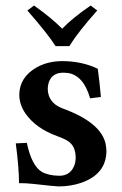

<svg xmlns="http://www.w3.org/2000/svg" viewBox="-20 -665 441 695"><path d="M37.1 -146 77.1 -147.9Q94.7 -64.9 131.3 -43Q155.8 -29.3 194.8 -28.8Q232.9 -28.8 248 -63.5Q253.9 -77.6 253.9 -94.2Q253.9 -136.2 226.1 -154.3Q211.4 -163.6 188 -171.9Q110.4 -199.7 72.3 -253.9Q50.3 -286.1 49.8 -320.8Q49.8 -384.8 112.3 -420.9Q153.3 -443.8 206.1 -443.8Q277.3 -443.4 334 -416Q340.8 -365.7 345.2 -314L306.2 -309.1Q282.2 -392.6 225.1 -400.9Q216.8 -401.9 209 -401.9Q169.9 -401.9 157.2 -368.7Q153.3 -357.4 152.8 -345.2Q152.8 -294.4 203.1 -273.9Q206.1 -272.9 208 -272Q345.2 -221.7 362.3 -144.5Q364.7 -131.8 365.2 -119.1Q365.2 -34.7 272.9 -2.9Q234.9 9.8 191.9 9.8Q181.2 9.8 98.6 0.5Q70.3 -2.4 48.8 -2Q48.8 -57.6 37.1 -146ZM231 -498H181.2Q152.3 -543.5 79.1 -627L103 -645Q165.5 -601.1 205.1 -561Q240.7 -598.6 308.1 -645L332 -627Q263.7 -550.8 231 -498Z"/></svg>

Font: Linux Libertine O
Style: Semibold
Weight: 700
Designer: Philipp H. Poll
Foundry: Philipp H. Poll
Version: Version 5.0.0